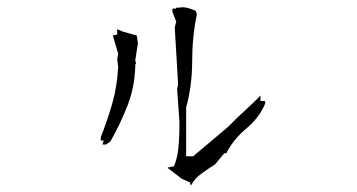

<svg xmlns="http://www.w3.org/2000/svg" viewBox="-20 -632 1040 560"><path d="M522.9 -318.4Q540.5 -382.8 540.5 -453.6Q540.5 -524.4 554.2 -589.8L551.3 -600.1Q540.5 -605 530.8 -607.9Q521 -610.8 513.9 -610.8Q506.8 -610.8 495.1 -608.9L493.7 -611.8V-606.9H482.9V-597.2L494.1 -568.8L489.7 -552.2L499.5 -385.3L496.6 -372.6L503.4 -276.4Q503.4 -212.4 497.6 -181.2Q494.6 -165.5 487.8 -147L469.7 -143.6L469.2 -142.6V-142.1L509.8 -110.8L534.7 -99.6V-93.8L537.6 -92.3Q548.3 -111.8 568.4 -126.2Q588.4 -140.6 607.4 -152.8L634.3 -185.1H637.7H640.1Q660.2 -225.1 699.2 -257.8Q737.3 -290 753.9 -331.1L752.9 -337.4H739.7V-353.5Q723.1 -335.9 701.7 -316.4Q672.9 -290.5 645.5 -262.2L543.5 -176.3H541H522.9ZM278.8 -210.4H289.1L302.2 -219.7Q331.5 -271.5 352.1 -324.5Q372.6 -377.4 374.5 -437.5V-444.8H377L374.5 -456.1L382.3 -505.9L378.9 -528.3L337.9 -540L321.8 -546.9V-531.2L309.1 -528.8L324.7 -475.1L321.8 -459.5L324.7 -438Q321.8 -380.4 307.6 -330.8Q293.5 -281.2 273.9 -231.9V-222.2H282.7Z"/></svg>

Font: Bakudai
Style: ExtraLight
Weight: 200
Version: Version 1.48